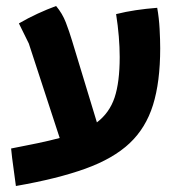

<svg xmlns="http://www.w3.org/2000/svg" viewBox="-20 -568 602 640"><path d="M33 52Q29 20 24.5 -11Q20 -42 17 -73Q64 -82 104.5 -90.5Q145 -99 179 -108L76 -423L43 -490Q74 -508 105.5 -522.5Q137 -537 167 -548Q188 -523 199.5 -493Q211 -463 220 -433L303 -160Q345 -192 362 -243Q379 -294 379 -378Q379 -410 376 -446.5Q373 -483 367 -521Q399 -529 432.5 -534Q466 -539 504 -542Q510 -509 512 -472Q514 -435 514 -407Q514 -295 490 -218Q466 -141 411.5 -90Q357 -39 264 -5.5Q171 28 33 52Z"/></svg>

Font: Secular One
Style: Regular
Weight: 400
Designer: Michal Sahar
Foundry: Hagilda
Version: Version 1.002; ttfautohint (v1.8.4.7-5d5b);gftools[0.9.29]